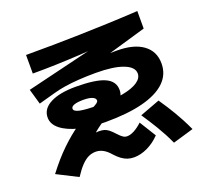

<svg xmlns="http://www.w3.org/2000/svg" viewBox="-139 -954 1279 1185"><g transform="rotate(-20 500.0 -362.0)"><path d="M549 59Q526 59 506.5 52.5Q487 46 468.5 32.5Q450 19 430 -3Q407 -30 384 -42.5Q361 -55 336 -55Q311 -55 288.5 -44.5Q266 -34 242 -9.5Q218 15 190 58L54 -11Q114 -90 173 -147Q232 -204 290 -244Q348 -284 407 -313Q436 -328 444.5 -335Q453 -342 453 -350Q453 -365 432 -373.5Q411 -382 373 -382Q335 -382 314 -374.5Q293 -367 293 -353Q293 -335 331 -327Q369 -319 457 -319Q548 -319 612.5 -331Q677 -343 711.5 -366Q746 -389 746 -420Q746 -463 682.5 -487.5Q619 -512 503 -512Q443 -512 392 -508.5Q341 -505 299 -498.5Q257 -492 219 -481L114 -452L85 -553L591 -675L604 -662Q526 -655 449 -650.5Q372 -646 295 -643.5Q218 -641 137 -641V-763Q232 -763 321 -764Q410 -765 498.5 -767.5Q587 -770 679.5 -773.5Q772 -777 875 -783V-668L480 -553L473 -586Q528 -592 575 -594.5Q622 -597 672 -597Q784 -597 844.5 -552.5Q905 -508 905 -428Q905 -356 853.5 -306.5Q802 -257 702.5 -231.5Q603 -206 457 -206Q361 -206 287 -225Q213 -244 171.5 -277Q130 -310 130 -354Q130 -411 190.5 -442.5Q251 -474 357 -474Q487 -474 546.5 -447.5Q606 -421 606 -363Q606 -324 575 -292Q544 -260 482 -235Q446 -219 404 -187Q362 -155 316 -106L284 -144Q316 -156 343.5 -161.5Q371 -167 397 -167Q417 -167 431.5 -163Q446 -159 460.5 -148Q475 -137 494 -116Q514 -94 526.5 -86Q539 -78 553 -78Q574 -78 599.5 -91.5Q625 -105 653 -131L720 -23Q684 15 638.5 37Q593 59 549 59ZM810 58Q795 25 779 -5Q763 -35 746.5 -62.5Q730 -90 713 -116.5Q696 -143 678 -170L809 -219Q829 -190 846 -163.5Q863 -137 879 -110Q895 -83 911.5 -52Q928 -21 946 18Z"/></g></svg>

Font: M PLUS 2 Thin ExtraBold
Style: Regular
Weight: 800
Version: Version 1.001